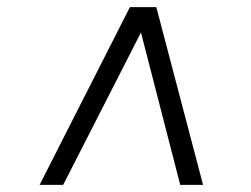

<svg xmlns="http://www.w3.org/2000/svg" viewBox="-20 -767 703 538"><path d="M157 -249H91L344 -747H418L549 -249H485L375 -676Z"/></svg>

Font: Merriweather Sans Variable Regular
Style: Italic
Weight: 300
Italic angle: -8°
Designer: Eben Sorkin
Foundry: Eben Sorkin
Version: Version 2.001